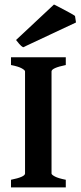

<svg xmlns="http://www.w3.org/2000/svg" viewBox="-20 -815 351 835"><path d="M27.8 0V-33.2Q88.9 -45.4 88.9 -60.5V-504.4Q88.9 -509.8 74.5 -517.8Q60.1 -525.9 27.8 -532.2V-565.9H266.1V-532.2Q204.1 -519.5 204.1 -504.4V-60.5Q204.1 -55.2 218.8 -47.4Q233.4 -39.6 266.1 -33.2V0ZM80.6 -609.4Q72.8 -613.3 63.2 -624.5Q53.7 -635.7 49.8 -641.1L214.8 -795.4Q221.2 -792.5 241.2 -782Q261.2 -771.5 281 -760.7Q300.8 -750 306.2 -745.6L310.5 -717.3Z"/></svg>

Font: Dai Banna SIL SemiBold
Style: Regular
Weight: 600
Designer: Victor Gaultney
Foundry: SIL International
Version: Version 4.000